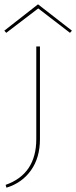

<svg xmlns="http://www.w3.org/2000/svg" viewBox="-59 -674 353 889"><path d="M117 -654 274 -532 265 -522 118 -635 -30 -522 -39 -532ZM109 -30V-459H126V-30Q126 56 84.5 114.5Q43 173 -29 195L-33 182Q109 132 109 -30Z"/></svg>

Font: EauTestSC Thin
Style: Regular
Weight: 250
Designer: Christian Thalmann (Catharsis Fonts)
Version: Version 0.001;PS 000.001;hotconv 1.0.88;makeotf.lib2.5.64775